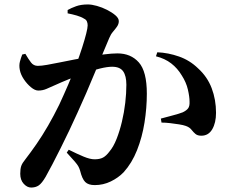

<svg xmlns="http://www.w3.org/2000/svg" viewBox="-20 -808 1040 863"><path d="M120 35Q102 35 86.5 18Q71 1 71 -27Q71 -49 75.5 -62Q80 -75 94 -92Q118 -123 144 -160.5Q170 -198 196 -243Q222 -288 246 -337Q267 -382 286.5 -427.5Q306 -473 322 -516Q338 -559 349.5 -595Q361 -631 367.5 -657Q374 -683 374 -694Q374 -704 370.5 -712Q367 -720 358 -724Q346 -732 325.5 -738Q305 -744 284 -748V-763Q300 -772 322 -780Q344 -788 375 -788Q392 -788 415.5 -781.5Q439 -775 461.5 -763.5Q484 -752 499 -739Q514 -726 514 -713Q514 -700 506 -688.5Q498 -677 488 -665.5Q478 -654 471 -637Q461 -614 444.5 -574Q428 -534 408 -485.5Q388 -437 367.5 -389.5Q347 -342 329 -303Q312 -265 292.5 -224Q273 -183 253 -143Q233 -103 215.5 -69.5Q198 -36 185 -13Q168 16 154 25.5Q140 35 120 35ZM406 24Q377 24 363 10Q349 -4 340 -41Q337 -51 332.5 -59.5Q328 -68 316 -82Q304 -96 280 -122L289 -135Q327 -116 356 -104Q385 -92 405 -92Q429 -92 443.5 -100Q458 -108 472 -127Q490 -148 504 -183.5Q518 -219 528 -261Q538 -303 543 -346Q548 -389 548 -427Q548 -467 533.5 -487.5Q519 -508 484 -508Q462 -508 429.5 -500Q397 -492 360.5 -479Q324 -466 289.5 -452Q255 -438 231 -427Q206 -416 189 -408.5Q172 -401 152 -401Q137 -401 119 -416Q101 -431 87 -452Q73 -473 69 -494Q65 -514 69.5 -531Q74 -548 80 -563L94 -566Q108 -542 119.5 -527Q131 -512 150 -512Q166 -512 191.5 -516.5Q217 -521 249 -527.5Q281 -534 317 -541Q353 -548 389 -554Q413 -559 448 -563.5Q483 -568 508 -568Q568 -568 604 -527.5Q640 -487 640 -387Q640 -323 629.5 -257Q619 -191 596 -133Q573 -75 536 -34Q512 -9 478 7.5Q444 24 406 24ZM885 -198Q868 -198 858.5 -206Q849 -214 840.5 -225Q832 -236 815 -242Q804 -246 785 -249Q766 -252 745 -254.5Q724 -257 706 -257L703 -275Q724 -281 742.5 -285.5Q761 -290 775.5 -294.5Q790 -299 801 -303Q818 -311 825.5 -321Q833 -331 832 -351Q832 -373 824.5 -405.5Q817 -438 797 -469Q778 -501 749.5 -523Q721 -545 681 -555L687 -573Q736 -571 784.5 -554Q833 -537 870 -501Q912 -463 931.5 -411.5Q951 -360 951 -301Q951 -256 934 -227Q917 -198 885 -198Z"/></svg>

Font: Noto Serif JP ExtraLight
Style: Bold
Weight: 700
Version: Version 2.003-H1;hotconv 1.1.1;makeotfexe 2.6.0